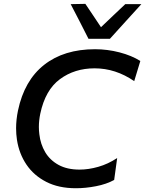

<svg xmlns="http://www.w3.org/2000/svg" viewBox="-20 -988 771 1020"><path d="M383.5 12Q291.5 12 225.8 -21.8Q160 -55.5 120.8 -113.2Q81.5 -171 70 -245.5Q65.5 -275.5 65.5 -306.5Q65.5 -352 75.5 -400.5Q109 -560.5 214.5 -643.5Q320 -726.5 485 -726.5Q550.5 -726.5 615 -709.8Q679.5 -693 725.5 -664L693 -557Q594 -625 482.5 -625Q376.5 -625 298.5 -567.5Q220.5 -510 194 -384Q186.5 -348 186.5 -313.5Q186.5 -294 189 -275Q195 -222 220.2 -179.5Q245.5 -137 291 -112Q336.5 -87 402.5 -87Q450.5 -87 502.2 -101.8Q554 -116.5 602.5 -148.5L586.5 -32Q545.5 -9.5 490.2 1.2Q435 12 383.5 12ZM450 -782Q426.5 -828.5 402.8 -874.8Q379 -921 355.5 -966L433.5 -967.5Q454 -937 474.8 -906Q495.5 -875 516.5 -843.5Q549.5 -875 581.5 -905.5Q613.5 -935.5 645.5 -966H731Q688.5 -919.5 647.5 -874.2Q606.5 -829 564 -782Z"/></svg>

Font: Heraclito Medium
Style: Italic
Weight: 500
Italic angle: -12°
Designer: Kostas Bartsokas (font) & Cristiano Sobral (main changes)
Foundry: Kostas Bartsokas (font) & Cristiano Sobral (main changes)
Version: Version 1.00;July 8, 2020;FontCreator 13.0.0.2655 64-bit